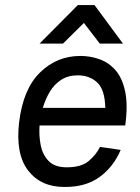

<svg xmlns="http://www.w3.org/2000/svg" viewBox="-20 -732 557 762"><path d="M289 -712H355L468 -559H376L313 -641L230 -559H137ZM377 -149 459 -137Q430 -69 374.5 -29Q319 11 235 10Q142 10 91.5 -55.5Q41 -121 56 -248Q72 -379 139 -444.5Q206 -510 299 -510Q339 -510 376 -496.5Q413 -483 439.5 -452Q466 -421 477 -367.5Q488 -314 477 -234H137Q134 -194 141.5 -156Q149 -118 173 -93Q197 -68 245 -68Q302 -68 331.5 -92.5Q361 -117 377 -149ZM289 -433Q250 -433 222.5 -415Q195 -397 177.5 -367.5Q160 -338 150 -304H398Q396 -377 365.5 -405Q335 -433 289 -433Z"/></svg>

Font: Haskoy Medium
Style: Italic
Weight: 500
Designer: Ertekin Erdin
Foundry: Ertekin Erdin
Version: Version 2.000; ttfautohint (v1.8.4.7-5d5b)